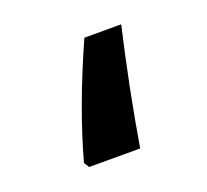

<svg xmlns="http://www.w3.org/2000/svg" viewBox="-59 -314 411 382"><g transform="rotate(-20 147.0 -122.5)"><path d="M72 0H180C193 -78 209 -159 229 -245H151C113 -160 84 -81 65 -11Z"/></g></svg>

Font: Noto Sans Hanifi Rohingya Medium
Style: Regular
Weight: 500
Designer: Monotype Design Team and DaltonMaag
Foundry: Google LLC
Version: Version 2.102